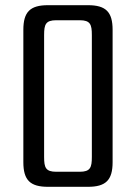

<svg xmlns="http://www.w3.org/2000/svg" viewBox="-20 -720 524 740"><path d="M150 -585C150 -626 156 -642 197 -642H287C328 -642 334 -626 334 -585V-115C334 -74 328 -58 287 -58H197C156 -58 150 -74 150 -115ZM70 -95C70 -26 96 0 165 0H319C388 0 414 -26 414 -95V-605C414 -674 388 -700 319 -700H165C96 -700 70 -674 70 -605Z"/></svg>

Font: Rationale One
Style: Regular
Weight: 400
Designer: Cyreal (www.cyreal.org)
Foundry: Cyreal (www.cyreal.org)
Version: Version 1.001